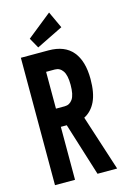

<svg xmlns="http://www.w3.org/2000/svg" viewBox="-121 -851 593 907"><g transform="rotate(-15 175.0 -397.5)"><path d="M31 0V-623H166Q245 -623 284 -576Q323 -529 323 -441Q323 -373 303.5 -332Q284 -291 247 -272L335 0H239L158 -259H129V0ZM129 -348H172Q196 -348 210.5 -369Q225 -390 225 -439Q225 -486 210.5 -507Q196 -528 172 -528H129ZM123 -649 95 -699 215 -795 253 -713Z"/></g></svg>

Font: Inconsolata ExtraCondensed ExtraBold
Style: Regular
Weight: 800
Width: 2
Monospace: yes
Designer: Raph Levien, Cyreal, Brenton Simpson
Foundry: Raph Levien, Cyreal, Google
Version: Version 3.001; ttfautohint (v1.8.2.53-6de2)